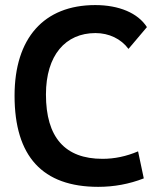

<svg xmlns="http://www.w3.org/2000/svg" viewBox="-20 -723 626 753"><path d="M365.2 9.8C426.8 9.8 486.3 -1 543.9 -23.4L521.5 -129.4C475.6 -109.9 429.7 -100.1 381.8 -100.1C234.9 -100.1 160.2 -184.1 160.2 -352.5C160.2 -506.3 236.8 -593.3 354.5 -593.3C407.2 -593.3 454.6 -570.8 483.9 -531.2L556.2 -616.7C521 -671.9 446.8 -703.1 353.5 -703.1C151.9 -703.1 37.1 -573.2 37.1 -347.7C37.1 -109.4 147 9.8 365.2 9.8Z"/></svg>

Font: Cascadia Code NF SemiBold
Style: Regular
Weight: 600
Monospace: yes
Designer: Aaron Bell
Foundry: Saja Typeworks
Version: Version 2404.023